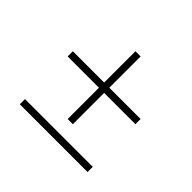

<svg xmlns="http://www.w3.org/2000/svg" viewBox="-110 -599 681 681"><g transform="rotate(45 230.0 -258.5)"><path d="M217 -470H243V-130H217ZM60 -287V-313H400V-287ZM60 -47V-73H400V-47Z"/></g></svg>

Font: Kalnia Thin Light
Style: Regular
Weight: 300
Version: Version 1.105